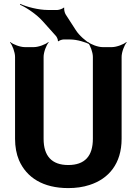

<svg xmlns="http://www.w3.org/2000/svg" viewBox="-20 -952 698 982"><path d="M329 -108C245 -108 203 -154 203 -242V-661C203 -685 217 -722 229 -735L227 -737C214 -725 177 -711 153 -711H107C83 -711 46 -725 33 -737L31 -735C43 -722 57 -685 57 -661V-242C57 -201 64 -164 77 -133C116 -43 201 10 329 10C368 10 405 5 438 -6C535 -37 602 -114 602 -242V-661C602 -685 616 -722 628 -735L626 -737C613 -725 576 -711 552 -711H505C481 -711 444 -725 431 -737L429 -735C441 -722 455 -685 455 -661V-242C455 -154 414 -108 329 -108ZM367 -799 316 -878C311 -885 306 -906 309 -912L306 -913C302 -908 282 -901 274 -901H224C177 -901 116 -917 84 -932L82 -928C114 -914 167 -879 198 -844L267 -767C271 -762 278 -747 276 -742L280 -741C282 -745 298 -750 304 -750H340C374 -750 419 -736 442 -724L444 -727C421 -740 385 -770 367 -799Z"/></svg>

Font: Asimov
Style: Edge
Weight: 500
Designer: Google
Version: Version 2.000980: 2014